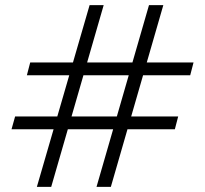

<svg xmlns="http://www.w3.org/2000/svg" viewBox="-20 -730 801 750"><path d="M357 0 562 -710H618L413 0ZM25 -225 39 -275H230L216 -225ZM223 -225 234 -275H463L449 -225ZM124 0 330 -710H385L180 0ZM85 -436 98 -486H289L276 -436ZM455 -225 467 -275H676L663 -225ZM283 -436 295 -486H522L509 -436ZM516 -436 527 -486H736L723 -436Z"/></svg>

Font: Baskervville SemiBold
Style: Regular
Weight: 600
Version: Version 1.100